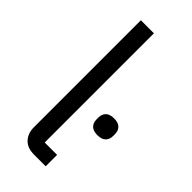

<svg xmlns="http://www.w3.org/2000/svg" viewBox="-237 -786 833 833"><g transform="rotate(45 179.0 -370.0)"><path d="M85 0ZM170 0Q128 0 106.5 -23.5Q85 -47 85 -83V-740H165V-70H241V0ZM304 -254Q278 -254 265.5 -266.5Q253 -279 253 -300V-311Q253 -332 265.5 -344.5Q278 -357 304 -357Q330 -357 342.5 -344.5Q355 -332 355 -311V-300Q355 -279 342.5 -266.5Q330 -254 304 -254Z"/></g></svg>

Font: Aneliza
Style: Regular
Weight: 400
Designer: Mike Abbink, Paul van der Laan, Pieter van Rosmalen
Foundry: Bold Monday
Version: Version 3.001;September 8, 2019;FontCreator 11.5.0.2425 64-b